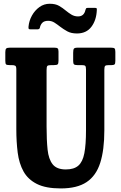

<svg xmlns="http://www.w3.org/2000/svg" viewBox="-20 -1010 658 1047"><path d="M425 -655H401.5Q387.5 -655 383.2 -659.5Q379 -664 379 -677.5V-722Q379 -738.5 382.8 -744.2Q386.5 -750 403 -750H586Q600 -750 604.5 -746Q609 -742 609 -727V-678Q609 -662.5 604.8 -658.8Q600.5 -655 589 -655H575.5Q558.5 -655 553.8 -651Q549 -647 549 -630V-300Q549 -192.5 526.5 -122Q504 -51.5 452.2 -17Q400.5 17.5 311.5 17.5Q229.5 17.5 181 -7Q132.5 -31.5 108.2 -75.2Q84 -119 76.5 -177.8Q69 -236.5 69 -305V-632Q69 -648 63.2 -651.5Q57.5 -655 43 -655H32.5Q17 -655 13 -659Q9 -663 9 -678.5V-725.5Q9 -740.5 13.8 -745.2Q18.5 -750 33 -750H277Q289.5 -750 294.2 -746.2Q299 -742.5 299 -729V-678.5Q299 -663.5 294.5 -659.2Q290 -655 274.5 -655H260.5Q242 -655 238 -650.2Q234 -645.5 234 -627.5V-320Q234 -246.5 239.5 -194.2Q245 -142 267.2 -114Q289.5 -86 339 -86Q383.5 -86 407.2 -106.8Q431 -127.5 440 -174.5Q449 -221.5 449 -300V-631Q449 -647 444.5 -651Q440 -655 425 -655ZM399.5 -827.5Q368 -827.5 346.8 -839.2Q325.5 -851 308 -864.5Q292 -877 276.8 -886.8Q261.5 -896.5 242.5 -896.5Q221 -896.5 210.5 -885.5Q200 -874.5 197 -857Q193.5 -850 184.5 -850H146Q137.5 -850 136.2 -853.8Q135 -857.5 135.5 -865Q138.5 -897 154.2 -925.2Q170 -953.5 195 -971.5Q220 -989.5 251 -989.5Q282.5 -989.5 302.2 -978Q322 -966.5 338.5 -952.5Q353 -940.5 369.2 -930.5Q385.5 -920.5 405.5 -920.5Q438.5 -920.5 446 -956Q448 -961.5 449.5 -964.2Q451 -967 458.5 -967H498.5Q505.5 -967 507 -964.5Q508.5 -962 508 -956Q506 -900.5 478.5 -864Q451 -827.5 399.5 -827.5Z"/></svg>

Font: Besley* Condensed
Style: Bold
Weight: 700
Width: 3
Designer: Owen Earl
Foundry: indestructible type*
Version: Version 3.000; ttfautohint (v1.8.3)